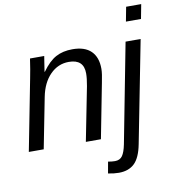

<svg xmlns="http://www.w3.org/2000/svg" viewBox="-98 -811 997 1104"><g transform="rotate(-10 400.5 -258.5)"><path d="M350 0 412 -315Q416 -337 418 -355Q420 -373 420 -388Q420 -470 333 -470Q270 -470 224 -423.5Q178 -377 162 -296L104 0H17L98 -416Q103 -439 107.5 -467Q112 -495 117 -528H200Q200 -523 194 -490L186 -438H188Q228 -494 269 -516Q310 -538 366 -538Q438 -538 474.5 -502Q511 -466 511 -399Q511 -383 508 -363.5Q505 -344 500 -319L438 0ZM697 -641 713 -725H801L785 -641ZM507 208Q478 208 444 201L456 134Q479 138 496 138Q525 138 539.5 117.5Q554 97 563 52L675 -528H763L647 65Q632 143 598 175.5Q564 208 507 208Z"/></g></svg>

Font: Libra Sans Modern
Style: Italic
Weight: 400
Italic angle: -12°
Foundry: Stefan Peev, Context Ltd
Version: Version 1.000